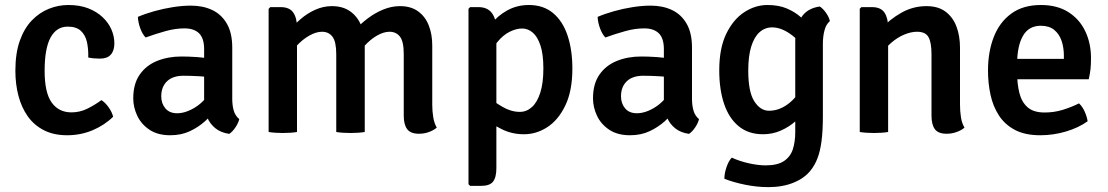

<svg xmlns="http://www.w3.org/2000/svg" viewBox="-20 -528 4430 768"><path d="M333 -298Q334 -331.5 327.8 -359.8Q321.5 -388 303.2 -404.8Q285 -421.5 251 -421.5Q206 -421.5 182.2 -377.8Q158.5 -334 158.5 -245Q158.5 -157 186.8 -117.8Q215 -78.5 266 -78.5Q299.5 -78.5 329.8 -93.5Q360 -108.5 385.5 -127.5Q400.5 -118.5 414.5 -98.8Q428.5 -79 432.5 -61Q398.5 -27.5 350.8 -7.2Q303 13 248.5 13Q195 13 155.8 -7Q116.5 -27 91.2 -62.5Q66 -98 53.8 -144.8Q41.5 -191.5 41.5 -245Q41.5 -315 59.2 -365Q77 -415 107.5 -446.5Q138 -478 175.8 -493Q213.5 -508 253.5 -508Q298.5 -508 332.8 -494.8Q367 -481.5 390.5 -459.2Q414 -437 425.8 -409.8Q437.5 -382.5 437.5 -354.5Q437.5 -325.5 423.2 -309.5Q409 -293.5 380 -293.5Q354 -293.5 333 -298Z M513 -134.5Q513 -192.5 538.8 -229.5Q564.5 -266.5 608.2 -284.2Q652 -302 705.5 -302Q732.5 -302 767.5 -299.8Q802.5 -297.5 832.5 -291V-215.5Q807 -221.5 774 -223.2Q741 -225 714 -225Q671 -225 648 -202.8Q625 -180.5 625 -142.5Q625 -114 641.5 -94.5Q658 -75 688.5 -75Q723.5 -75 762.2 -99.5Q801 -124 827.5 -171L844.5 -88.5Q826.5 -67 800.2 -43.2Q774 -19.5 739.5 -3.2Q705 13 661 13Q611 13 578 -9Q545 -31 529 -65Q513 -99 513 -134.5ZM937 -51.5Q933.5 -36 921.8 -18.5Q910 -1 897 7.5Q863 2.5 841.5 -15Q820 -32.5 809.5 -57.2Q799 -82 796.5 -108V-331.5Q796.5 -375 776.2 -394.8Q756 -414.5 718 -414.5Q681.5 -414.5 642 -403.5Q602.5 -392.5 562.5 -378Q549.5 -391.5 541 -415Q532.5 -438.5 531.5 -460.5Q560.5 -473 597 -483.2Q633.5 -493.5 671.8 -499.5Q710 -505.5 743.5 -505.5Q791.5 -505.5 828.8 -488Q866 -470.5 887.5 -433.2Q909 -396 909 -337.5V-132.5Q909 -106 915 -85.5Q921 -65 937 -51.5Z M1103 -499.5Q1138 -499.5 1153 -477.8Q1168 -456 1168 -418V0Q1156.5 2 1141.5 3Q1126.5 4 1111.5 4Q1096.5 4 1081.5 3Q1066.5 2 1054.5 0V-492.5L1061 -499.5ZM1325 -311Q1325 -361 1310 -381Q1295 -401 1268 -401Q1244 -401 1216.5 -385.2Q1189 -369.5 1165.8 -343.8Q1142.5 -318 1130 -287.5V-395.5Q1152.5 -425.5 1180.5 -450Q1208.5 -474.5 1241 -489Q1273.5 -503.5 1307.5 -503.5Q1351 -503.5 1380.2 -483Q1409.5 -462.5 1424.2 -427.2Q1439 -392 1439 -348V0Q1427 2 1412 3Q1397 4 1382 4Q1367 4 1352 3Q1337 2 1325 0ZM1595 -312Q1595 -362 1579.8 -381.5Q1564.5 -401 1538 -401Q1515 -401 1488.2 -385.8Q1461.5 -370.5 1437.5 -344Q1413.5 -317.5 1397.5 -285V-405.5Q1422 -432.5 1451.5 -454.8Q1481 -477 1513.8 -490.2Q1546.5 -503.5 1580 -503.5Q1623.5 -503.5 1652.2 -482.8Q1681 -462 1695 -426.5Q1709 -391 1709 -346.5V-109.5Q1709 -83 1713 -59Q1717 -35 1727 -17.5Q1715 -7 1696 0Q1677 7 1656 7Q1622.5 7 1608.8 -11.2Q1595 -29.5 1595 -65Z M1894 -499.5Q1930 -499.5 1947.8 -475.5Q1965.5 -451.5 1965.5 -408.5V144Q1965.5 181.5 1952.2 198.5Q1939 215.5 1904 215.5H1860.5L1854 209V-493L1860.5 -499.5ZM2269.5 -253.5Q2269.5 -165 2241.5 -106.5Q2213.5 -48 2169.5 -19.5Q2125.5 9 2076 9Q2027.5 9 1987.2 -11.2Q1947 -31.5 1913 -56L1927 -143.5Q1956 -120.5 1990.2 -100.5Q2024.5 -80.5 2059.5 -80.5Q2086.5 -80.5 2107.8 -99.8Q2129 -119 2141.2 -157.5Q2153.5 -196 2153.5 -254Q2153.5 -311 2141.8 -346.2Q2130 -381.5 2110.8 -397.8Q2091.5 -414 2068.5 -414Q2045.5 -414 2019.2 -401.2Q1993 -388.5 1970 -360.5Q1947 -332.5 1934 -285.5L1910.5 -364.5Q1919 -399.5 1945 -432.5Q1971 -465.5 2009.8 -486.8Q2048.5 -508 2095.5 -508Q2153.5 -508 2192.2 -475.8Q2231 -443.5 2250.2 -386Q2269.5 -328.5 2269.5 -253.5Z M2352 -134.5Q2352 -192.5 2377.8 -229.5Q2403.5 -266.5 2447.2 -284.2Q2491 -302 2544.5 -302Q2571.5 -302 2606.5 -299.8Q2641.5 -297.5 2671.5 -291V-215.5Q2646 -221.5 2613 -223.2Q2580 -225 2553 -225Q2510 -225 2487 -202.8Q2464 -180.5 2464 -142.5Q2464 -114 2480.5 -94.5Q2497 -75 2527.5 -75Q2562.5 -75 2601.2 -99.5Q2640 -124 2666.5 -171L2683.5 -88.5Q2665.5 -67 2639.2 -43.2Q2613 -19.5 2578.5 -3.2Q2544 13 2500 13Q2450 13 2417 -9Q2384 -31 2368 -65Q2352 -99 2352 -134.5ZM2776 -51.5Q2772.5 -36 2760.8 -18.5Q2749 -1 2736 7.5Q2702 2.5 2680.5 -15Q2659 -32.5 2648.5 -57.2Q2638 -82 2635.5 -108V-331.5Q2635.5 -375 2615.2 -394.8Q2595 -414.5 2557 -414.5Q2520.5 -414.5 2481 -403.5Q2441.5 -392.5 2401.5 -378Q2388.5 -391.5 2380 -415Q2371.5 -438.5 2370.5 -460.5Q2399.5 -473 2436 -483.2Q2472.5 -493.5 2510.8 -499.5Q2549 -505.5 2582.5 -505.5Q2630.5 -505.5 2667.8 -488Q2705 -470.5 2726.5 -433.2Q2748 -396 2748 -337.5V-132.5Q2748 -106 2754 -85.5Q2760 -65 2776 -51.5Z M3299.5 -443.5Q3284 -430.5 3277.8 -406Q3271.5 -381.5 3271.5 -353V-63.5Q3271.5 -3.5 3266 37.2Q3260.5 78 3249.8 105.5Q3239 133 3223 153Q3198.5 184.5 3154.5 202.5Q3110.5 220.5 3053.5 220.5Q3007.5 220.5 2960 210.8Q2912.5 201 2877.5 187Q2877.5 166 2885.8 141.2Q2894 116.5 2907 102.5Q2938.5 117 2975.5 125.2Q3012.5 133.5 3042.5 133.5Q3090.5 133.5 3116.2 116Q3142 98.5 3151.5 68.5Q3161 38.5 3161 1.5V-367Q3161 -417.5 3183.8 -456Q3206.5 -494.5 3259 -502Q3272 -494 3284.2 -476.5Q3296.5 -459 3299.5 -443.5ZM2857 -246.5Q2857 -335 2885 -392.8Q2913 -450.5 2957 -479.2Q3001 -508 3050 -508Q3094.5 -508 3127 -494.2Q3159.5 -480.5 3182.5 -460Q3205.5 -439.5 3221 -418.5L3205 -322.5Q3178.5 -366 3141 -392.2Q3103.5 -418.5 3068.5 -418.5Q3040 -418.5 3018.5 -399.5Q2997 -380.5 2985 -342.2Q2973 -304 2973 -245.5Q2973 -160.5 2997.2 -122.8Q3021.5 -85 3056 -85Q3094.5 -85 3129.5 -110Q3164.5 -135 3185 -175.5L3202 -90.5Q3188 -66.5 3162.8 -43.8Q3137.5 -21 3104 -6Q3070.5 9 3032 9Q2973.5 9 2934.5 -23.2Q2895.5 -55.5 2876.2 -113Q2857 -170.5 2857 -246.5Z M3468 -499.5Q3503 -499.5 3517.8 -477.8Q3532.5 -456 3532.5 -418V0Q3521 2 3506 3Q3491 4 3476 4Q3461 4 3446 3Q3431 2 3419 0V-493L3425.5 -499.5ZM3820 -109.5Q3820 -83 3823.8 -59Q3827.5 -35 3838 -17.5Q3826 -7 3806.8 0Q3787.5 7 3766.5 7Q3733 7 3719.5 -11.2Q3706 -29.5 3706 -65V-311Q3706 -358 3694 -379.5Q3682 -401 3648 -401Q3624.5 -401 3597.2 -389.8Q3570 -378.5 3545 -357Q3520 -335.5 3504 -305.5V-412.5Q3538 -450 3585 -476.8Q3632 -503.5 3686 -503.5Q3732.5 -503.5 3762 -481.5Q3791.5 -459.5 3805.8 -422Q3820 -384.5 3820 -337Z M4003.5 -211V-292.5H4235.5V-305.5Q4235.5 -338 4226.2 -365Q4217 -392 4196.8 -408.5Q4176.5 -425 4143 -425Q4095 -425 4071.8 -384.5Q4048.5 -344 4048.5 -271.5V-236.5Q4048.5 -192.5 4057.5 -156.2Q4066.5 -120 4090.2 -99Q4114 -78 4158.5 -78Q4196 -78 4230.5 -88.5Q4265 -99 4296 -114.5Q4310 -101.5 4319 -81Q4328 -60.5 4330.5 -43Q4294.5 -17 4244 -2Q4193.5 13 4141 13Q4080.5 13 4040 -8.2Q3999.5 -29.5 3975.8 -66Q3952 -102.5 3942 -149Q3932 -195.5 3932 -246Q3932 -320.5 3955 -379.8Q3978 -439 4025 -473.5Q4072 -508 4143.5 -508Q4208.5 -508 4253.2 -479.8Q4298 -451.5 4321 -403.2Q4344 -355 4344 -295.5Q4344 -269.5 4342 -251.2Q4340 -233 4335 -211Z"/></svg>

Font: Signika Light Medium
Style: Regular
Weight: 500
Version: Version 2.003;gftools[0.9.32]